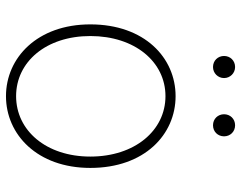

<svg xmlns="http://www.w3.org/2000/svg" viewBox="-100 -674 787 626"><g transform="rotate(90 293.0 -360.5)"><path d="M198 -662C218 -662 234 -678 234 -698C234 -718 218 -734 198 -734C177 -734 162 -718 162 -698C162 -678 177 -662 198 -662ZM388 -662C409 -662 424 -678 424 -698C424 -718 409 -734 388 -734C367 -734 352 -718 352 -698C352 -678 367 -662 388 -662ZM293 13C418 13 527 -89 527 -262C527 -439 418 -540 293 -540C168 -540 59 -439 59 -262C59 -89 168 13 293 13ZM293 -20C181 -20 97 -118 97 -262C97 -407 181 -507 293 -507C405 -507 490 -407 490 -262C490 -118 405 -20 293 -20Z"/></g></svg>

Font: SSpoqa Han Sans Neo Thin
Style: Regular
Weight: 100
Designer: [Spoqa Han Sans Neo] Dong-huui Kim  Younghwa Kang  Yujin Lee  [Noto Sans] Ryoko NISHIZUKA  (kana & ideographs); Paul D. 
Foundry: Spoqa (http://www.spoqa-han-sans.com)
Version: Version 1.000